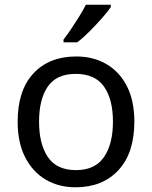

<svg xmlns="http://www.w3.org/2000/svg" viewBox="-20 -786 645 816"><path d="M551 -269Q551 -136 483.5 -63Q416 10 301 10Q230 10 174.5 -22.5Q119 -55 87 -117.5Q55 -180 55 -269Q55 -402 122 -474Q189 -546 304 -546Q377 -546 432.5 -513.5Q488 -481 519.5 -419.5Q551 -358 551 -269ZM146 -269Q146 -174 183.5 -118.5Q221 -63 303 -63Q384 -63 422 -118.5Q460 -174 460 -269Q460 -364 422 -418Q384 -472 302 -472Q220 -472 183 -418Q146 -364 146 -269ZM451 -756Q439 -738 414 -709.5Q389 -681 360.5 -652.5Q332 -624 308 -606H250V-618Q265 -637 282.5 -663Q300 -689 317 -716.5Q334 -744 345 -766H451Z"/></svg>

Font: Noto Sans Lepcha
Style: Regular
Weight: 400
Designer: Monotype Design Team
Foundry: Monotype Imaging Inc.
Version: Version 2.006; ttfautohint (v1.8.4.7-5d5b)